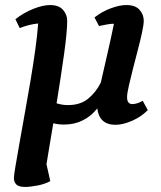

<svg xmlns="http://www.w3.org/2000/svg" viewBox="-20 -482 639 760"><path d="M234 11Q211 11 191 6Q184 45 177.5 86Q171 127 164 168L179 235Q157 247 127.5 252.5Q98 258 80 258Q54 258 44.5 248Q35 238 35 223Q35 212 41.5 174.5Q48 137 57.5 82.5Q67 28 78.5 -35.5Q90 -99 101 -164Q112 -229 120 -287.5Q128 -346 131 -389Q97 -386 58 -371L41 -406Q74 -432 112 -447Q150 -462 178 -462Q213 -462 229.5 -443Q246 -424 246 -400Q246 -357 234 -270.5Q222 -184 204 -73Q214 -70 225 -68Q236 -66 249 -66Q298 -66 329 -91.5Q360 -117 379 -155Q390 -204 404.5 -266.5Q419 -329 431 -388Q417 -388 402 -385Q387 -382 372 -379L354 -413Q385 -437 419.5 -449.5Q454 -462 480 -462Q516 -462 532.5 -443Q549 -424 549 -400Q549 -385 542.5 -354.5Q536 -324 526 -286Q516 -248 506.5 -210.5Q497 -173 490 -142.5Q483 -112 483 -97Q483 -70 504 -70Q522 -70 545 -83L565 -46Q538 -19 502 -3.5Q466 12 437 12Q373 12 365 -53Q342 -23 308.5 -6Q275 11 234 11Z"/></svg>

Font: Petrona
Style: Bold Italic
Weight: 700
Italic angle: -9°
Designer: Ringo R. Seeber
Foundry: Ringo R. Seeber
Version: Version 2.001; ttfautohint (v1.8.3)